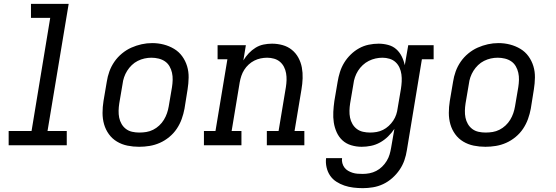

<svg xmlns="http://www.w3.org/2000/svg" viewBox="-20 -755 2890 998"><path d="M25 0V-74H144L241 -662H141V-735H337L227 -74H327V0Z M703 8Q672 8 642.5 2Q613 -4 588 -19Q563 -34 546 -57.5Q529 -81 521 -109Q513 -137 513 -168Q513 -199 518 -230L535 -330Q539 -357 548.5 -383.5Q558 -410 574.5 -434Q591 -458 614 -477Q637 -496 663 -507.5Q689 -519 716 -525Q743 -531 771 -531Q802 -531 831 -523.5Q860 -516 885 -501Q910 -486 927 -462.5Q944 -439 952.5 -411Q961 -383 960.5 -352Q960 -321 955 -290L939 -190Q934 -163 924.5 -136.5Q915 -110 899 -86Q883 -62 860 -43Q837 -24 811 -12.5Q785 -1 757.5 3.5Q730 8 703 8ZM704 -66Q723 -66 741 -69Q759 -72 776 -80.5Q793 -89 807.5 -102.5Q822 -116 832 -132.5Q842 -149 848 -166.5Q854 -184 857 -202L874 -302Q877 -321 877.5 -340Q878 -359 874 -377Q870 -395 861 -410.5Q852 -426 837.5 -436Q823 -446 804.5 -450.5Q786 -455 767 -455Q749 -455 731 -451Q713 -447 696 -438.5Q679 -430 665 -416.5Q651 -403 641 -387Q631 -371 625 -353.5Q619 -336 617 -318L600 -218Q597 -199 596.5 -180Q596 -161 599.5 -143.5Q603 -126 612 -110.5Q621 -95 635 -84.5Q649 -74 667 -70Q685 -66 704 -66Z M1040 0V-74H1100L1162 -447H1111V-520H1258L1245 -441Q1257 -461 1273 -478Q1289 -495 1308.5 -507Q1328 -519 1350 -523.5Q1372 -528 1394 -528Q1422 -528 1449 -520.5Q1476 -513 1497 -496Q1518 -479 1531 -455Q1544 -431 1549 -404Q1554 -377 1553 -348Q1552 -319 1547 -290L1511 -74H1562V0H1367V-74H1428L1466 -302Q1469 -321 1469.5 -339Q1470 -357 1467 -374.5Q1464 -392 1456 -407.5Q1448 -423 1435 -434Q1422 -445 1404.5 -450Q1387 -455 1369 -455Q1352 -455 1335 -451.5Q1318 -448 1302 -440Q1286 -432 1272.5 -419.5Q1259 -407 1249.5 -392Q1240 -377 1234.5 -360.5Q1229 -344 1226 -327L1184 -74H1235V0Z M1866 223Q1841 223 1816.5 220Q1792 217 1770 209.5Q1748 202 1728.5 189.5Q1709 177 1696 158Q1683 139 1677.5 115Q1672 91 1675 67H1758Q1756 80 1759.5 93Q1763 106 1770.5 116Q1778 126 1789 132.5Q1800 139 1812.5 143Q1825 147 1838.5 148Q1852 149 1866 149Q1883 149 1901 145.5Q1919 142 1935.5 133.5Q1952 125 1966 111.5Q1980 98 1990 81.5Q2000 65 2005 48Q2010 31 2013 13L2030 -85Q2016 -64 1997 -45.5Q1978 -27 1955.5 -14.5Q1933 -2 1908.5 3Q1884 8 1860 8Q1860 8 1860 8Q1860 8 1860 8Q1832 8 1805.5 0Q1779 -8 1760 -25.5Q1741 -43 1730 -67.5Q1719 -92 1715 -118.5Q1711 -145 1712.5 -173.5Q1714 -202 1718 -230L1735 -330Q1739 -355 1747 -380.5Q1755 -406 1769 -429Q1783 -452 1803 -471.5Q1823 -491 1846.5 -504Q1870 -517 1896 -522.5Q1922 -528 1948 -528Q1973 -528 1997.5 -521.5Q2022 -515 2039.5 -499.5Q2057 -484 2068 -462Q2079 -440 2084 -416L2102 -520H2234V-447H2173L2095 25Q2091 52 2082 78Q2073 104 2057 127.5Q2041 151 2019 170.5Q1997 190 1971.5 202Q1946 214 1919 218.5Q1892 223 1866 223ZM1904 -66Q1921 -66 1938 -69Q1955 -72 1971 -80Q1987 -88 2000.5 -100.5Q2014 -113 2024 -128Q2034 -143 2039.5 -159.5Q2045 -176 2047 -193L2064 -293Q2067 -312 2068 -331Q2069 -350 2066.5 -368.5Q2064 -387 2056.5 -403.5Q2049 -420 2036 -432Q2023 -444 2005 -449.5Q1987 -455 1968 -455Q1950 -455 1932 -451Q1914 -447 1897 -438.5Q1880 -430 1865.5 -416.5Q1851 -403 1841 -387Q1831 -371 1825 -353.5Q1819 -336 1817 -318L1800 -218Q1797 -199 1796.5 -180Q1796 -161 1799.5 -143.5Q1803 -126 1812 -110.5Q1821 -95 1835 -84.5Q1849 -74 1867 -70Q1885 -66 1904 -66Z M2503 8Q2472 8 2442.5 2Q2413 -4 2388 -19Q2363 -34 2346 -57.5Q2329 -81 2321 -109Q2313 -137 2313 -168Q2313 -199 2318 -230L2335 -330Q2339 -357 2348.5 -383.5Q2358 -410 2374.5 -434Q2391 -458 2414 -477Q2437 -496 2463 -507.5Q2489 -519 2516 -525Q2543 -531 2571 -531Q2602 -531 2631 -523.5Q2660 -516 2685 -501Q2710 -486 2727 -462.5Q2744 -439 2752.5 -411Q2761 -383 2760.5 -352Q2760 -321 2755 -290L2739 -190Q2734 -163 2724.5 -136.5Q2715 -110 2699 -86Q2683 -62 2660 -43Q2637 -24 2611 -12.5Q2585 -1 2557.5 3.5Q2530 8 2503 8ZM2504 -66Q2523 -66 2541 -69Q2559 -72 2576 -80.5Q2593 -89 2607.5 -102.5Q2622 -116 2632 -132.5Q2642 -149 2648 -166.5Q2654 -184 2657 -202L2674 -302Q2677 -321 2677.5 -340Q2678 -359 2674 -377Q2670 -395 2661 -410.5Q2652 -426 2637.5 -436Q2623 -446 2604.5 -450.5Q2586 -455 2567 -455Q2549 -455 2531 -451Q2513 -447 2496 -438.5Q2479 -430 2465 -416.5Q2451 -403 2441 -387Q2431 -371 2425 -353.5Q2419 -336 2417 -318L2400 -218Q2397 -199 2396.5 -180Q2396 -161 2399.5 -143.5Q2403 -126 2412 -110.5Q2421 -95 2435 -84.5Q2449 -74 2467 -70Q2485 -66 2504 -66Z"/></svg>

Font: Iosevka Etoile Oblique
Style: Regular
Weight: 400
Italic angle: -9°
Designer: Belleve Invis
Foundry: Belleve Invis
Version: Version 15.5.2; ttfautohint (v1.8.4)